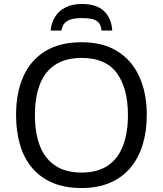

<svg xmlns="http://www.w3.org/2000/svg" viewBox="-20 -938 821 968"><path d="M720 -358Q720 -275 699 -207.5Q678 -140 636.5 -91Q595 -42 533.5 -16Q472 10 391 10Q307 10 245 -16.5Q183 -43 142 -91.5Q101 -140 81 -208Q61 -276 61 -359Q61 -469 97 -551Q133 -633 206.5 -679Q280 -725 392 -725Q499 -725 572 -679.5Q645 -634 682.5 -551.5Q720 -469 720 -358ZM156 -358Q156 -268 181 -203Q206 -138 258.5 -103Q311 -68 391 -68Q472 -68 523.5 -103Q575 -138 600 -203Q625 -268 625 -358Q625 -493 569 -569.5Q513 -646 392 -646Q311 -646 258.5 -611.5Q206 -577 181 -512.5Q156 -448 156 -358ZM393 -918Q467 -918 504.5 -882Q542 -846 546 -784H492Q489 -812 476.5 -825Q464 -838 443 -842.5Q422 -847 391 -847Q365 -847 343.5 -842Q322 -837 308 -823.5Q294 -810 290 -784H235Q239 -824 258 -854Q277 -884 311 -901Q345 -918 393 -918Z"/></svg>

Font: Noto Sans Ambassadori
Style: Regular
Weight: 400
Designer: Monotype Design Team
Foundry: Monotype Imaging Inc.
Version: Version 2.013